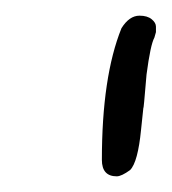

<svg xmlns="http://www.w3.org/2000/svg" viewBox="-20 -1023 219 245"><path d="M110 -819Q110 -925 135 -987Q145 -1003 158 -1003Q168 -1003 173.5 -998.5Q179 -994 179 -989V-982L177 -975Q172 -966 167 -928Q163 -880 163 -886Q162 -878 160 -857.5Q158 -837 154.5 -824Q151 -811 146 -806Q135 -798 129 -798Q110 -798 110 -819Z"/></svg>

Font: Bad Script
Style: Regular
Weight: 400
Italic angle: -10°
Designer: Roman Shchyukin (Gaslight Type Foundry), Cyreal (Charset Expansion)
Foundry: Gaslight
Version: Version 2.000